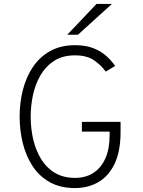

<svg xmlns="http://www.w3.org/2000/svg" viewBox="-20 -941 724 973"><path d="M360.5 12Q285 12 231.5 -18.2Q178 -48.5 144.5 -100.2Q111 -152 95.2 -216.8Q79.5 -281.5 79.5 -350Q79.5 -420.5 96 -485.5Q112.5 -550.5 146.8 -601.5Q181 -652.5 234.2 -682.2Q287.5 -712 360.5 -712Q415 -712 453.8 -696.5Q492.5 -681 519 -657Q545.5 -633 563.5 -607L516 -578Q492.5 -611 456 -635.8Q419.5 -660.5 360.5 -660.5Q297.5 -660.5 254.5 -632.8Q211.5 -605 185 -559.2Q158.5 -513.5 147 -458.8Q135.5 -404 135.5 -350Q135.5 -289.5 148.5 -234Q161.5 -178.5 188.5 -134.5Q215.5 -90.5 258.2 -65Q301 -39.5 360.5 -39.5Q413.5 -39.5 452.8 -64.5Q492 -89.5 513.8 -137.8Q535.5 -186 535.5 -256.5V-274H395V-323.5H591V-272.5Q591 -174.5 561 -111.5Q531 -48.5 478.8 -18.2Q426.5 12 360.5 12ZM321 -765 469 -921H547L375 -765Z"/></svg>

Font: Overpass ExtraLight
Style: Regular
Weight: 250
Designer: Delve Withrington, Dave Bailey, Thomas Jockin
Foundry: Delve Fonts LLC
Version: Version 4.000